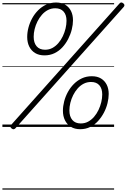

<svg xmlns="http://www.w3.org/2000/svg" viewBox="-20 -1059 1058 1602"><path d="M351 -597Q305 -597 273 -616.5Q241 -636 224 -670.5Q207 -705 207 -750Q207 -789 217.5 -829Q228 -869 248.5 -906.5Q269 -944 298.5 -973.5Q328 -1003 365.5 -1020.5Q403 -1038 448 -1038Q494 -1038 525 -1019Q556 -1000 572.5 -967Q589 -934 589 -890Q589 -854 579 -813.5Q569 -773 549 -734Q529 -695 500.5 -664Q472 -633 434.5 -615Q397 -597 351 -597ZM356 -644Q390 -644 417.5 -659Q445 -674 467 -699.5Q489 -725 504 -756.5Q519 -788 527 -821.5Q535 -855 535 -886Q535 -935 510.5 -962.5Q486 -990 441 -990Q408 -990 380 -975.5Q352 -961 330 -936Q308 -911 292.5 -880Q277 -849 269 -816Q261 -783 261 -752Q261 -702 285.5 -673Q310 -644 356 -644ZM109 11Q101 19 93.5 19.5Q86 20 77 13Q67 5 66.5 -2Q66 -9 73 -17L977 -1030Q984 -1038 991.5 -1038.5Q999 -1039 1009 -1031Q1017 -1025 1018 -1017Q1019 -1009 1012 -1001ZM649 19Q603 19 571 -1Q539 -21 522 -55.5Q505 -90 505 -135Q505 -173 515.5 -213.5Q526 -254 546.5 -291.5Q567 -329 596.5 -358.5Q626 -388 663.5 -405.5Q701 -423 746 -423Q792 -423 823 -404Q854 -385 870.5 -352Q887 -319 887 -275Q887 -239 877 -198Q867 -157 847 -119Q827 -81 798.5 -49.5Q770 -18 732.5 0.5Q695 19 649 19ZM654 -29Q688 -29 715.5 -44Q743 -59 765 -84.5Q787 -110 802 -141.5Q817 -173 825 -206.5Q833 -240 833 -271Q833 -320 809 -347.5Q785 -375 740 -375Q706 -375 678 -360.5Q650 -346 628 -321Q606 -296 590.5 -265Q575 -234 567 -201Q559 -168 559 -137Q559 -87 583.5 -58Q608 -29 654 -29ZM0 513H932V523H0ZM0 -20H932V0H0ZM0 -505H932V-500H0ZM0 -1033H932V-1023H0Z"/></svg>

Font: Playwrite IN Guides
Style: Regular
Weight: 400
Designer: Veronika Burian, José Scaglione
Foundry: TypeTogether
Version: Version 1.003